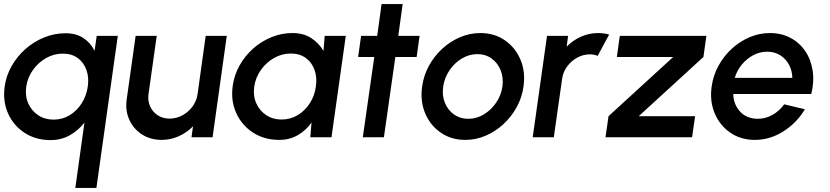

<svg xmlns="http://www.w3.org/2000/svg" viewBox="-28 -677 4094 947"><path d="M221 14Q148.5 14 93.8 -21.5Q39 -57 12 -117Q-15 -177 -5 -250Q2.5 -304.5 29.8 -352Q57 -399.5 98.2 -435.8Q139.5 -472 190 -492.5Q240.5 -513 295 -513Q348 -513 383.8 -489Q419.5 -465 438.5 -426.5L449 -500H553L447.5 250H343.5L388.5 -72.5Q359 -34 316.5 -10Q274 14 221 14ZM282 -412.5Q238 -412.5 199.2 -390.5Q160.5 -368.5 134.2 -331.5Q108 -294.5 101.5 -250Q95 -204.5 111.2 -167.5Q127.5 -130.5 160.2 -108.8Q193 -87 236 -87Q280 -87 316 -109Q352 -131 375.2 -168Q398.5 -205 405 -250Q411.5 -295 398.2 -332Q385 -369 355.2 -390.8Q325.5 -412.5 282 -412.5Z M597 -187.5 641 -500H745L704.5 -213Q700 -179.5 712.5 -152Q725 -124.5 750.2 -108.2Q775.5 -92 808.5 -92Q842 -92 871.8 -108.2Q901.5 -124.5 921.8 -152Q942 -179.5 946.5 -213L986.5 -500H1090.5L1020.5 0H916.5L924 -54Q894 -23 853.5 -5Q813 13 769.5 13Q714 13 672.2 -14Q630.5 -41 609.8 -86.5Q589 -132 597 -187.5Z M1573.5 -500H1677.5L1607 0H1502.5L1508.5 -72.5Q1481.5 -34 1441 -10.5Q1400.5 13 1349 13Q1275.5 13 1220 -23Q1164.5 -59 1137 -119.8Q1109.5 -180.5 1120 -254.5Q1127.5 -308 1154.2 -355.2Q1181 -402.5 1221.2 -438Q1261.5 -473.5 1311.2 -493.8Q1361 -514 1414.5 -514Q1469 -514 1507 -489.2Q1545 -464.5 1567.5 -426ZM1360.5 -87.5Q1404.5 -87.5 1440.5 -109.2Q1476.5 -131 1500.2 -168Q1524 -205 1530 -250Q1536.5 -295.5 1523.2 -332.5Q1510 -369.5 1480 -391.2Q1450 -413 1406.5 -413Q1362.5 -413 1323.8 -391Q1285 -369 1258.8 -332Q1232.5 -295 1226 -250Q1219.5 -204.5 1236 -167.5Q1252.5 -130.5 1285.2 -109Q1318 -87.5 1360.5 -87.5Z M2027 -396H1922L1865.5 0H1761.5L1818 -396H1738.5L1753 -500H1832.5L1854 -657H1958L1936.5 -500H2041.5Z M2267 13Q2198 13 2146.2 -22.5Q2094.5 -58 2069.2 -117.8Q2044 -177.5 2054 -250Q2061.5 -305 2087.8 -352.8Q2114 -400.5 2153.5 -436.8Q2193 -473 2241.2 -493.5Q2289.5 -514 2341 -514Q2410 -514 2461.8 -478.5Q2513.5 -443 2539 -383Q2564.5 -323 2554 -250Q2546.5 -195.5 2520.2 -148Q2494 -100.5 2454.5 -64.2Q2415 -28 2367 -7.5Q2319 13 2267 13ZM2281.5 -91Q2323 -91 2359 -113Q2395 -135 2419.5 -171.2Q2444 -207.5 2450 -250Q2456 -293.5 2441.5 -330Q2427 -366.5 2397 -388.2Q2367 -410 2326.5 -410Q2285.5 -410 2249.2 -388Q2213 -366 2188.5 -329.5Q2164 -293 2158 -250Q2151.5 -205.5 2166.5 -169.5Q2181.5 -133.5 2211.5 -112.2Q2241.5 -91 2281.5 -91Z M2599.5 0 2670 -500H2774L2767 -447Q2797 -478 2837.5 -496Q2878 -514 2922 -514Q2950 -514 2976.5 -506.5L2920 -401.5Q2901.5 -409 2882.5 -409Q2849 -409 2819.2 -392.8Q2789.5 -376.5 2769.2 -349Q2749 -321.5 2744.5 -288L2703.5 0Z M3441.5 -396 3122.5 -104H3400.5L3385.5 0H2958.5L2973.5 -104L3292.5 -396H3014.5L3029 -500H3456Z M3695 13Q3626 13 3574.2 -22.5Q3522.5 -58 3497.2 -117.8Q3472 -177.5 3482 -250Q3489.5 -305 3515.8 -352.8Q3542 -400.5 3581.5 -436.8Q3621 -473 3669.2 -493.5Q3717.5 -514 3769 -514Q3826.5 -514 3871 -490.2Q3915.5 -466.5 3943.8 -424.8Q3972 -383 3980.2 -328.8Q3988.5 -274.5 3973.5 -213.5H3588.5Q3590 -161.5 3622.5 -126.5Q3655 -91.5 3709.5 -91Q3747.5 -91 3781.5 -110Q3815.5 -129 3840 -162.5L3942 -138Q3902.5 -71.5 3836.2 -29.2Q3770 13 3695 13ZM3596 -293H3880Q3879.5 -328.5 3863.5 -358Q3847.5 -387.5 3819.8 -404.8Q3792 -422 3756 -422Q3720 -422 3687.8 -405Q3655.5 -388 3631.2 -358.8Q3607 -329.5 3596 -293Z"/></svg>

Font: Urbanist SemiBold
Style: Italic
Weight: 600
Italic angle: -8°
Designer: Corey Hu
Foundry: Corey Hu
Version: Version 1.321; ttfautohint (v1.8.4.7-5d5b)